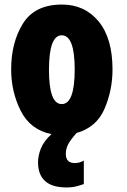

<svg xmlns="http://www.w3.org/2000/svg" viewBox="-20 -583 557 843"><path d="M272 240Q297 240 316 235Q335 230 348 225V122Q329 133 309 133Q269 133 269 93Q269 72 278 53Q287 34 316 1Q404 -24 439 -105.5Q474 -187 474 -278Q474 -415 413 -489Q352 -563 252 -563Q133 -563 81 -480Q29 -397 29 -278Q29 -180 71 -96.5Q113 -13 206 6Q172 37 159.5 69Q147 101 147 129Q147 240 272 240ZM251 -428Q308 -428 308 -278Q308 -126 251 -126Q195 -126 195 -276Q195 -428 251 -428Z"/></svg>

Font: Noto Sans Display Condensed Black
Style: Regular
Weight: 900
Width: 3
Designer: Monotype Design team
Foundry: Monotype Imaging Inc.
Version: 1.000